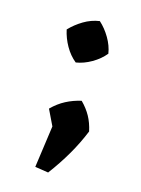

<svg xmlns="http://www.w3.org/2000/svg" viewBox="-87 -465 456 623"><g transform="rotate(15 141.5 -154.0)"><path d="M91 98 115 -74 230 -58Q213 -16 189.5 24.5Q166 65 136 105ZM129 -5 85 -96Q106 -117 130 -129.5Q154 -142 181 -148Q200 -129 212 -107.5Q224 -86 230 -58ZM130 -263Q109 -280 94.5 -305.5Q80 -331 74 -359Q93 -379 118 -394Q143 -409 171 -413Q191 -395 206 -369.5Q221 -344 225 -318Q208 -297 182 -282Q156 -267 130 -263Z"/></g></svg>

Font: Piazzolla Thin
Style: Bold
Weight: 700
Version: Version 2.005